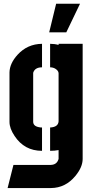

<svg xmlns="http://www.w3.org/2000/svg" viewBox="-20 -791 485 997"><path d="M235.4 -623 271.5 -771.5H395.5L324.2 -623ZM19.5 185.5 49.8 65.4H243.2Q274.4 64.5 283.2 37.1Q284.2 35.2 284.2 34.2V-11.7Q263.7 -7.8 240.2 -7.8V-128.9Q282.2 -130.9 284.2 -161.1V-410.2Q284.2 -423.8 266.6 -434.6Q254.9 -441.4 240.2 -441.4V-563.5Q263.7 -563.5 284.2 -557.6V-563.5H409.2V34.2Q409.2 77.1 371.1 123Q320.3 184.6 245.1 185.5ZM29.3 -158.2V-415Q30.3 -461.9 71.3 -506.8Q122.1 -562.5 198.2 -563.5V-441.4Q163.1 -441.4 153.3 -416Q152.3 -413.1 152.3 -412.1V-159.2Q152.3 -136.7 180.7 -130.9Q188.5 -128.9 198.2 -128.9V-7.8Q106.4 -7.8 55.7 -85Q29.3 -124 29.3 -158.2Z"/></svg>

Font: Post No Bills Jaffna ExtraBold
Style: Regular
Weight: 800
Designer: Kosala Senevirathne, Siva Puranthara, Lasantha Premarathna, Tharique Azeez
Foundry: Mooniak
Version: Version 1.220 ; ttfautohint (v1.6)